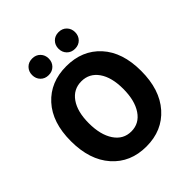

<svg xmlns="http://www.w3.org/2000/svg" viewBox="-229 -985 1143 1143"><g transform="rotate(-45 342.0 -414.0)"><path d="M46 -329Q46 -486 127 -575Q208 -664 342 -664Q476 -664 557 -575Q638 -486 638 -329Q638 -171 557 -79.5Q476 12 342 12Q208 12 127 -79.5Q46 -171 46 -329ZM487 -329Q487 -426 448 -481.5Q409 -537 342 -537Q275 -537 236 -481.5Q197 -426 197 -329Q197 -231 236 -173Q275 -115 342 -115Q409 -115 448 -173Q487 -231 487 -329ZM281.5 -720Q262 -700 231 -700Q200 -700 180.5 -720Q161 -740 161 -770Q161 -800 180.5 -820Q200 -840 231 -840Q262 -840 281.5 -820Q301 -800 301 -770Q301 -740 281.5 -720ZM503.5 -720Q484 -700 453 -700Q422 -700 402.5 -720Q383 -740 383 -770Q383 -800 402.5 -820Q422 -840 453 -840Q484 -840 503.5 -820Q523 -800 523 -770Q523 -740 503.5 -720Z"/></g></svg>

Font: Toshiba Sans
Style: Bold
Weight: 700
Designer: Paul D. Hunt
Foundry: Toshiba Corporation
Version: Version 2.020;PS 2.0;hotconv 1.0.86;makeotf.lib2.5.63406